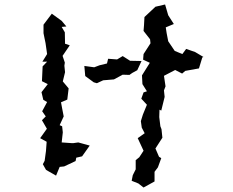

<svg xmlns="http://www.w3.org/2000/svg" viewBox="-20 -788 1040 856"><path d="M567 18 597 30 620 48 669 21V-22L684 -42L699 -83L689 -89L673 -126L704 -174L700 -212L695 -225L690 -266L691 -299L699 -295L714 -356L711 -385L718 -403L711 -450L761 -476L792 -460L806 -472L867 -483L882 -532L887 -534L850 -556L810 -570L793 -547L759 -561L730 -604L723 -640L719 -666L755 -681L730 -720L716 -768L673 -758L624 -712L622 -675L620 -650L649 -613L651 -595L620 -547L618 -522L648 -508L613 -452L615 -413L635 -381L620 -376L610 -348L635 -321L617 -277L608 -248L612 -219L625 -194L594 -172L620 -116L601 -87L585 -74V-33L572 -7ZM159 -172 188 -156 185 -115 179 -71 171 -56 185 -31 195 -25 230 -5 246 -44 266 -46 317 -70 320 -85 346 -91 380 -139 329 -153 308 -150H298L255 -153L260 -198L257 -225L246 -230L264 -269L257 -305L252 -332L280 -344L286 -394L260 -425L270 -466L267 -495L269 -509L259 -539L291 -586L270 -593L269 -644L255 -668L276 -670L255 -695L211 -727L174 -678V-640L179 -615L183 -596L190 -547L169 -513H190L170 -492L167 -426L193 -413L165 -377L173 -343L190 -333L168 -292L184 -269L167 -252L189 -214ZM356 -494 360 -449 398 -421 412 -417 440 -430 488 -434 527 -455 557 -454 570 -463 592 -475 611 -516 560 -517 527 -538 502 -523 462 -526 457 -505 424 -497 400 -488Z"/></svg>

Font: チョークS
Style: Regular
Weight: 400
Designer: [Stick] Fontworks Inc.
Foundry: [Stick] Fontworks Inc.
Version: Version 1.200;FEAKit 1.0